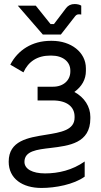

<svg xmlns="http://www.w3.org/2000/svg" viewBox="-20 -728 502 950"><path d="M192 -557H281L352 -648C358 -655 363 -657 370 -657C373 -657 377 -657 382 -656V-700C375 -705 362 -708 349 -708C331 -708 317 -701 307 -688L247 -609H230L157 -700H68ZM399 71C338 114 269 130 203 130C140 130 101 108 101 73C101 19 162 12 231 4C321 -7 427 -19 427 -142V-150C427 -200 398 -246 348 -273C385 -300 405 -335 405 -377V-390C405 -470 331 -526 237 -526H231C139 -526 68 -480 31 -408L96 -370C120 -423 164 -453 229 -453H234C292 -453 328 -422 328 -379V-374C328 -331 294 -299 243 -299H166V-231H241C312 -231 349 -199 349 -151V-146C349 -84 281 -73 206 -61C119 -47 23 -32 23 72C23 156 91 202 185 202C254 202 345 185 399 146Z"/></svg>

Font: Fixel Text Regular
Style: Regular
Weight: 400
Width: 4
Designer: AlfaBravo + MacPaw
Foundry: Kyrylo Tkachov, Marchela Mozhyna, Serhii Makarenko, Maria Weinstein, Zakhar Kryvoshyya
Version: Version 1.211